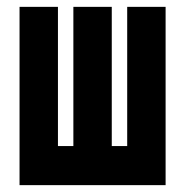

<svg xmlns="http://www.w3.org/2000/svg" viewBox="-20 -540 540 560"><path d="M37 0V-520H149V-114H194V-520H306V-114H351V-520H463V0Z"/></svg>

Font: Iosevka SS18 Heavy
Style: Regular
Weight: 900
Monospace: yes
Designer: Belleve Invis
Foundry: Belleve Invis
Version: Version 25.1.1; ttfautohint (v1.8.4)